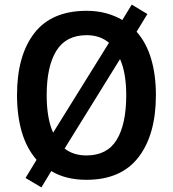

<svg xmlns="http://www.w3.org/2000/svg" viewBox="-20 -772 752 835"><path d="M658 -358Q658 -187 582.5 -88.5Q507 10 356 10Q266 10 203 -28L160 43L91 2L139 -77Q95 -128 74.5 -199Q54 -270 54 -359Q54 -530 129 -627.5Q204 -725 357 -725Q402 -725 441 -714.5Q480 -704 512 -685L553 -752L621 -711L574 -634Q616 -587 637 -517Q658 -447 658 -358ZM183 -358Q183 -308 190 -267Q197 -226 211 -195L454 -586Q415 -619 357 -619Q267 -619 225 -551Q183 -483 183 -358ZM529 -358Q529 -455 502 -515L261 -126Q299 -96 356 -96Q446 -96 487.5 -164Q529 -232 529 -358Z"/></svg>

Font: Noto Sans SemiCondensed SemiBold
Style: Regular
Weight: 600
Width: 4
Designer: Monotype Design Team
Foundry: Monotype Imaging Inc.
Version: Version 2.013; ttfautohint (v1.8.4.7-5d5b)